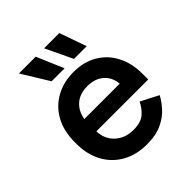

<svg xmlns="http://www.w3.org/2000/svg" viewBox="-195 -827 971 971"><g transform="rotate(-45 290.5 -342.0)"><path d="M299 14Q225 14 168.5 -17.5Q112 -49 80.5 -106.5Q49 -164 49 -241V-253Q49 -331 80 -388Q111 -445 167 -476.5Q223 -508 296 -508Q368 -508 422 -476.5Q476 -445 506 -388Q536 -331 536 -255V-214H165Q167 -156 206 -121Q245 -86 302 -86Q358 -86 385 -110.5Q412 -135 426 -166L521 -117Q507 -90 480.5 -59.5Q454 -29 410 -7.5Q366 14 299 14ZM166 -301H419Q415 -350 381.5 -379Q348 -408 295 -408Q240 -408 207 -379Q174 -350 166 -301ZM184 -553 95 -698H215L277 -553ZM344 -553 275 -698H384L435 -553Z"/></g></svg>

Font: Space Grotesk Light SemiBold
Style: Regular
Weight: 600
Version: Version 2.000